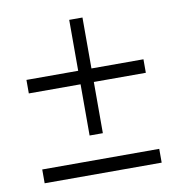

<svg xmlns="http://www.w3.org/2000/svg" viewBox="-67 -645 623 669"><g transform="rotate(-10 244.5 -311.0)"><path d="M268.1 -403.8H452.1V-356H268.1V-174.8H221.2V-356H38.1V-403.8H221.2V-584H268.1ZM38.1 -38.1V-86.9H452.1V-38.1Z"/></g></svg>

Font: Montserrat arm Light
Style: Regular
Weight: 300
Designer: Julieta Ulanovsky
Foundry: Julieta Ulanovsky
Version: Version 6.000;PS 006.000;hotconv 1.0.88;makeotf.lib2.5.64775